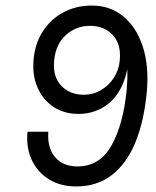

<svg xmlns="http://www.w3.org/2000/svg" viewBox="-20 -660 563 691"><path d="M254 11Q197.5 11 156.2 -14.5Q115 -40 94.2 -84.5Q73.5 -129 79 -186H154Q149.5 -129 177.8 -95Q206 -61 259 -61Q338.5 -61 381 -136Q423.5 -211 436 -337Q437.5 -356.5 438.2 -373.8Q439 -391 438 -411Q427 -357 401.8 -321.2Q376.5 -285.5 340.5 -267.8Q304.5 -250 262 -250Q211 -250 172.8 -275.2Q134.5 -300.5 115 -345Q95.5 -389.5 101 -447Q106.5 -505 135 -548.5Q163.5 -592 209 -616Q254.5 -640 311 -640Q376 -640 423.5 -601.2Q471 -562.5 494 -492Q517 -421.5 508 -326Q498 -222 466.8 -146.5Q435.5 -71 382.5 -30Q329.5 11 254 11ZM282 -319Q315 -319 343.2 -335.5Q371.5 -352 389.8 -380Q408 -408 411 -443Q416.5 -501 385.8 -534Q355 -567 304 -567Q254 -567 217.2 -534Q180.5 -501 175 -443Q169 -385.5 199.8 -352.2Q230.5 -319 282 -319Z"/></svg>

Font: Karla
Style: Italic
Weight: 400
Italic angle: -8°
Designer: Jonathan Pinhorn
Version: Version 2.004;gftools[0.9.33]